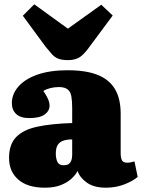

<svg xmlns="http://www.w3.org/2000/svg" viewBox="-20 -857 659 891"><path d="M188 14Q108 14 65 -23.5Q22 -61 22 -124Q22 -187 55 -221Q88 -255 153 -269Q218 -283 315 -286V-356Q315 -389 311 -410.5Q307 -432 293.5 -442.5Q280 -453 253 -453Q234 -453 215 -448.5Q196 -444 181 -435Q192 -419 198.5 -406.5Q205 -394 207.5 -384.5Q210 -375 210 -367Q210 -342 187 -325.5Q164 -309 116 -309Q75 -309 55 -328Q35 -347 35 -378Q35 -421 66 -456Q97 -491 154.5 -511Q212 -531 294 -531Q379 -531 433 -509.5Q487 -488 513.5 -443.5Q540 -399 540 -329V-147Q540 -124 546 -113Q552 -102 571 -102Q580 -102 588.5 -104Q597 -106 604 -108L619 -36Q597 -17 557.5 -1.5Q518 14 471 14Q416 14 383 -9.5Q350 -33 340 -64Q332 -47 313 -29Q294 -11 263.5 1.5Q233 14 188 14ZM275 -90Q289 -90 297.5 -95Q306 -100 310.5 -111.5Q315 -123 315 -139V-210Q289 -210 272 -203.5Q255 -197 247 -183Q239 -169 239 -145Q239 -121 246.5 -105.5Q254 -90 275 -90ZM296 -578Q268 -578 251 -584.5Q234 -591 221 -605.5Q208 -620 191 -641L86 -784L139 -837L295 -724L450 -835L503 -785L388 -630Q363 -597 342.5 -587.5Q322 -578 296 -578Z"/></svg>

Font: Literata 18pt Black
Style: Regular
Weight: 900
Designer: Latin by Veronika Burian and Jose Scaglione. Greek by Irene Vlachou. Cyrillic by Vera Evstafieva.
Foundry: TypeTogether
Version: Version 3.103;gftools[0.9.29]